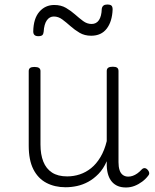

<svg xmlns="http://www.w3.org/2000/svg" viewBox="-20 -810 686 849"><path d="M270 18Q222 18 185 -1.5Q148 -21 127.5 -61.5Q107 -102 107 -166V-496Q107 -505 113 -509.5Q119 -514 132 -514Q146 -514 152.5 -509.5Q159 -505 159 -496V-171Q159 -127 171.5 -95.5Q184 -64 210 -47Q236 -30 277 -30Q306 -30 333 -39Q360 -48 383 -66.5Q406 -85 424 -115Q442 -145 452 -186V-496Q452 -506 458.5 -510.5Q465 -515 479 -515Q492 -515 498 -510.5Q504 -506 504 -496V-93Q504 -73 508.5 -58.5Q513 -44 523 -36.5Q533 -29 547 -29Q557 -29 567 -32.5Q577 -36 587 -43Q597 -50 607 -61Q613 -67 620 -66.5Q627 -66 633 -59Q638 -54 639.5 -47Q641 -40 636 -34Q625 -19 609 -7Q593 5 575 12Q557 19 537 19Q517 19 502 13Q487 7 476 -5Q465 -17 459 -35Q453 -53 452 -76V-97Q437 -63 415.5 -41Q394 -19 370 -6Q346 7 320.5 12.5Q295 18 270 18ZM149 -650Q127 -650 127 -671Q128 -728 154 -758Q180 -788 220 -788Q250 -788 272 -775Q294 -762 312 -746Q330 -730 347.5 -717Q365 -704 385 -704Q406 -704 417.5 -721Q429 -738 430 -771Q433 -790 454 -790Q468 -790 473 -785Q478 -780 478 -768Q476 -715 452 -683.5Q428 -652 383 -652Q354 -652 332 -665Q310 -678 291.5 -694.5Q273 -711 255.5 -724Q238 -737 218 -737Q199 -737 187 -720Q175 -703 173 -669Q172 -659 167 -654.5Q162 -650 149 -650Z"/></svg>

Font: Playwrite CL ExtraLight
Style: Regular
Weight: 200
Designer: Veronika Burian, José Scaglione
Foundry: TypeTogether
Version: Version 1.002